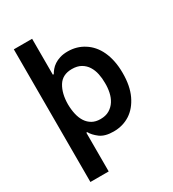

<svg xmlns="http://www.w3.org/2000/svg" viewBox="-219 -845 1051 1168"><g transform="rotate(-30 306.0 -261.0)"><path d="M66.1 204.5V-727.3H194.6V-474.8H201Q208.1 -487.6 219.5 -501.4Q230.8 -515.3 247.9 -526.6Q264.9 -538 288.4 -545.3Q311.8 -552.6 343 -552.6Q406.2 -552.6 456.7 -520.2Q482.2 -504.3 502.8 -480.5Q523.4 -456.7 537.8 -425.4Q552.2 -394.2 560 -355.8Q567.8 -317.5 567.8 -272Q568.2 -182.2 538.7 -119Q508.5 -55 458.3 -22.7Q408 9.6 343 9.6Q282.7 9.6 248.9 -15.6Q215.6 -40.8 201 -67.8H194.6V204.5ZM311.4 -95.9Q348.7 -95.9 374.5 -111.3Q400.2 -126.8 416 -151.8Q431.8 -176.8 438.4 -208.6Q445 -240.4 444.2 -272.7Q444.6 -305.4 438 -336.8Q431.5 -368.3 416 -392.8Q400.6 -417.3 375 -432.2Q349.4 -447.1 311.4 -447.1Q244.7 -447.1 214.5 -397.7Q184.3 -348.4 183.9 -272.7Q184.3 -235.4 191.6 -203.1Q198.9 -170.8 214.3 -147Q229.8 -123.2 253.7 -109.6Q277.7 -95.9 311.4 -95.9Z"/></g></svg>

Font: Inter P Semi Bold
Style: Regular
Weight: 600
Designer: Rasmus Andersson
Foundry: rsms
Version: Version 3.018;git-588b23468